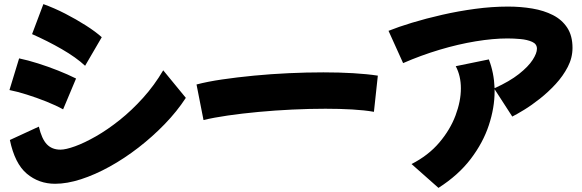

<svg xmlns="http://www.w3.org/2000/svg" viewBox="-20 -835 2831 934"><path d="M394 -515Q350 -556 280.5 -596Q211 -636 136 -669L191 -815Q244 -796 297.5 -768.5Q351 -741 398 -711Q445 -681 475 -654ZM287 -303Q253 -322 205.5 -341Q158 -360 110 -375Q62 -390 26 -397L73 -551Q116 -542 165 -526.5Q214 -511 262 -492Q310 -473 350 -453ZM884 -359Q841 -293 781.5 -231.5Q722 -170 653.5 -117Q585 -64 513.5 -24.5Q442 15 374 37Q306 59 248 59Q169 59 110.5 10Q52 -39 28 -154L169 -219Q183 -159 208 -133Q233 -107 274 -107Q300 -107 345.5 -123.5Q391 -140 447 -172Q503 -204 562 -251Q621 -298 676 -359Q731 -420 774 -493Z M970 -251 936 -424Q989 -438 1060.5 -448.5Q1132 -459 1215 -467Q1298 -475 1384.5 -479Q1471 -483 1553 -483Q1630 -483 1698 -479Q1766 -475 1818 -467L1799 -291Q1754 -299 1693.5 -302.5Q1633 -306 1563 -306Q1485 -306 1401.5 -302Q1318 -298 1237.5 -290.5Q1157 -283 1088 -273Q1019 -263 970 -251Z M2113 79 1982 -37Q2064 -79 2117 -141.5Q2170 -204 2196 -273.5Q2222 -343 2222 -405Q2222 -466 2197 -513L2358 -546Q2383 -482 2386 -406Q2459 -439 2504.5 -475Q2550 -511 2571 -543.5Q2592 -576 2592 -598Q2592 -621 2568.5 -631.5Q2545 -642 2512 -645Q2479 -648 2449 -648Q2379 -648 2294 -634Q2209 -620 2118.5 -593Q2028 -566 1941 -528L1870 -685Q1917 -704 1984.5 -724.5Q2052 -745 2131 -763Q2210 -781 2292 -792Q2374 -803 2451 -803Q2513 -803 2569.5 -793.5Q2626 -784 2670 -761.5Q2714 -739 2739.5 -700Q2765 -661 2765 -602Q2765 -554 2742 -509.5Q2719 -465 2683 -426Q2647 -387 2606.5 -355Q2566 -323 2530 -301Q2494 -279 2472 -268L2386 -401Q2386 -395 2386 -390Q2386 -311 2358 -226Q2330 -141 2270 -62Q2210 17 2113 79Z"/></svg>

Font: Mochiy Pop P One
Style: Regular
Weight: 400
Designer: FONTDASU
Foundry: FONTDASU / Google Inc. / Adobe
Version: Version 2.000